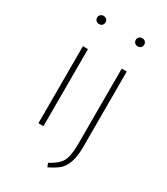

<svg xmlns="http://www.w3.org/2000/svg" viewBox="-225 -830 973 1122"><g transform="rotate(30 261.5 -268.5)"><path d="M410 -520V-10Q410 55 395 95Q380 135 357 154.5Q334 174 288 197L278 172Q334 143 355 108Q376 73 376 -10V-520ZM148 0H114V-520H148ZM391 -734Q405 -734 412.5 -726Q420 -718 420 -707Q420 -695 412.5 -687Q405 -679 391 -679Q379 -679 371 -687Q363 -695 363 -707Q363 -718 371 -726Q379 -734 391 -734ZM130 -734Q144 -734 151.5 -726Q159 -718 159 -707Q159 -695 151.5 -687Q144 -679 130 -679Q118 -679 110 -687Q102 -695 102 -707Q102 -718 110 -726Q118 -734 130 -734Z"/></g></svg>

Font: FiraSans
Style: Regular
Weight: 200
Designer: Carrois Corporate & Edenspiekermann AG
Foundry: Carrois Corporate GbR & Edenspiekermann AG
Version: Version 3.106;PS 003.106;hotconv 1.0.70;makeotf.lib2.5.58329